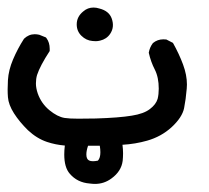

<svg xmlns="http://www.w3.org/2000/svg" viewBox="-20 -187 540 496"><path d="M296.4 187Q297.9 198.7 297.9 209Q297.9 219.2 296.9 228.5Q293.5 255.4 268.1 273.9Q249 288.1 225.6 288.1Q218.8 288.1 211.9 287.1Q179.7 284.7 160.2 261.7Q146 245.6 146 211.9Q146 201.2 147.5 189Q123.5 187 101.6 179.7Q75.2 170.9 52.2 149.4Q30.3 127.9 16.1 105.7Q2 83.5 0.5 64Q-1 45.9 0.5 20Q2 -5.9 13.7 -33.4Q25.4 -61 42 -86.9Q54.2 -98.6 69.8 -98.6Q75.2 -98.6 81.5 -97.2L98.6 -90.3L100.1 -88.4Q108.4 -77.1 108.4 -61Q108.4 -59.1 108.4 -55.2Q83.5 -17.1 75.7 6.8Q72.8 16.6 72.8 28.6Q72.8 40.5 77.6 54.7Q86.9 80.6 107.7 97.7Q128.4 114.7 147 117.7Q159.2 119.6 182.1 119.6Q205.1 119.6 227.1 119.1Q288.1 117.2 320.3 111.8Q351.6 106.9 367.2 94.7Q382.8 83 387.2 68.4Q390.1 56.6 390.1 42Q390.1 12.7 379.9 -7.3Q369.6 -27.3 364.3 -50.8Q366.7 -64.9 375 -75.7Q386.7 -85.4 401.9 -85.4Q404.8 -85.4 409.7 -85L426.8 -76.2Q442.9 -47.4 452.9 -20.3Q462.9 6.8 462.9 31.2Q462.9 36.6 462.4 42Q460 70.3 455.6 92.3Q450.7 116.2 423.3 141.6Q396.5 166 360.4 176.3Q329.6 185.1 296.4 187ZM203.1 211.9Q203.1 224.1 210 227.5Q213.9 229.5 220 229.5Q226.1 229.5 232.9 228Q239.3 221.2 239.3 206.5Q239.3 198.7 237.8 189.5H207.5Q203.1 202.1 203.1 211.9ZM178.2 -124Q178.2 -144 195.3 -157.7Q206.5 -167.5 221.7 -167.5Q229 -167.5 236.8 -165Q261.7 -158.7 268.6 -139.2Q276.4 -117.2 264.6 -99.6Q255.4 -85.9 238.3 -82Q232.4 -80.6 227.5 -80.6Q222.7 -80.6 218.8 -81.1Q202.6 -82.5 190.4 -94.5Q178.2 -106.4 178.2 -124Z"/></svg>

Font: Bakudai
Style: Bold
Weight: 700
Version: Version 1.48